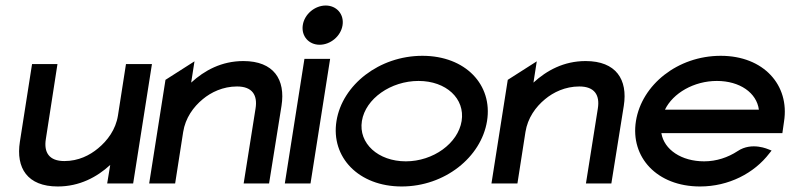

<svg xmlns="http://www.w3.org/2000/svg" viewBox="-20 -664 2861 695"><path d="M52 -151C37 -56 79 11 189 11C268 11 331 -23 379 -67L368 0H462L530 -432H436L407 -246C399 -195 369 -155 335 -127C305 -102 264 -81 213 -81C158 -81 138 -112 146 -161L188 -432H96Z M520 0H614L643 -186C651 -237 680 -277 714 -305C744 -330 787 -351 838 -351C893 -351 913 -320 905 -271L862 0H954L999 -281C1014 -376 971 -443 861 -443C782 -443 720 -409 672 -365L684 -442L579 -375Z M1076 -573C1070 -533 1098 -502 1137 -502C1176 -502 1214 -533 1220 -573C1226 -613 1198 -644 1159 -644C1120 -644 1082 -613 1076 -573ZM1011 0H1104L1175 -451H1082Z M1198 -226C1177 -95 1278 11 1434 11C1590 11 1722 -95 1743 -226C1764 -357 1665 -462 1509 -462C1353 -462 1219 -357 1198 -226ZM1290 -226C1303 -307 1395 -371 1495 -371C1595 -371 1664 -307 1651 -226C1638 -145 1548 -80 1449 -80C1349 -80 1277 -145 1290 -226Z M1759 0H1853L1882 -186C1890 -237 1919 -277 1953 -305C1983 -330 2026 -351 2077 -351C2132 -351 2152 -320 2144 -271L2101 0H2193L2238 -281C2253 -376 2210 -443 2100 -443C2021 -443 1959 -409 1911 -365L1923 -442L1818 -375Z M2282 -226C2261 -95 2358 11 2514 11C2618 11 2710 -37 2765 -109L2773 -119L2763 -123C2762 -123 2702 -152 2650 -117C2615 -94 2573 -80 2529 -80C2447 -80 2384 -122 2374 -182H2812L2818 -224C2839 -356 2744 -462 2589 -462C2433 -462 2303 -357 2282 -226ZM2387 -267C2416 -327 2492 -371 2575 -371C2658 -371 2719 -328 2727 -267Z"/></svg>

Font: Charger Sport
Style: BdExtObl
Weight: 700
Designer: Jasper
Foundry: Cannot Into Space Fonts
Version: Version 1.1